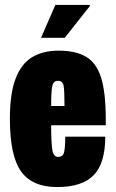

<svg xmlns="http://www.w3.org/2000/svg" viewBox="-20 -745 468 777"><path d="M146 -592 204 -725H343L344 -721L242 -592ZM211 12Q111 12 65.5 -51Q20 -114 20 -264Q20 -366 43 -426.5Q66 -487 110 -513.5Q154 -540 217 -540Q286 -540 328 -515.5Q370 -491 389 -431Q408 -371 408 -264V-238H187Q187 -171 191.5 -140.5Q196 -110 215 -110Q235 -110 239.5 -129.5Q244 -149 244 -192H406Q406 -85 359.5 -36.5Q313 12 211 12ZM187 -316H241Q241 -377 237.5 -397.5Q234 -418 214 -418Q196 -418 191.5 -396.5Q187 -375 187 -316Z"/></svg>

Font: Archivo ExtraCondensed Black
Style: Regular
Weight: 900
Width: 2
Designer: Hector Gatti
Foundry: Omnibus-Type
Version: Version 2.001; ttfautohint (v1.8.3)